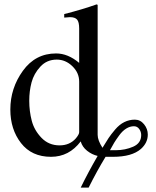

<svg xmlns="http://www.w3.org/2000/svg" viewBox="-20 -703 711 873"><path d="M424 -681V-90Q424 -65 446 -31Q463 -59 473.5 -75Q484 -91 503.5 -114Q523 -137 545.5 -148Q568 -159 593 -159Q618 -159 635 -138Q652 -117 652 -91Q652 -54 621 -26Q580 10 494 10H460Q421 74 383 150H347Q380 82 424 6Q398 0 376 -17.5Q354 -35 347 -60Q294 10 212 10Q124 10 75.5 -52.5Q27 -115 27 -205Q27 -302 84 -381Q141 -460 235 -460Q289 -460 340 -417V-573Q340 -603 330.5 -614Q321 -625 298 -625Q292 -625 272 -623V-639Q358 -661 419 -683ZM480 -20H506Q549 -20 585.5 -36Q622 -52 622 -89Q622 -104 613 -116.5Q604 -129 589 -129Q571 -129 554 -118.5Q537 -108 522 -87.5Q507 -67 499.5 -54.5Q492 -42 480 -20ZM340 -102V-332Q340 -372 309 -402Q278 -432 238 -432Q193 -432 163.5 -400Q134 -368 123.5 -328.5Q113 -289 113 -245Q113 -197 124.5 -153.5Q136 -110 169 -76Q202 -42 251 -42Q297 -42 325 -74Q340 -92 340 -102Z"/></svg>

Font: STIX MathJax Latin
Style: Regular
Weight: 400
Designer: MicroPress Inc., with final additions and corrections provided by Coen Hoffman, Elsevier (retired)
Version: Version 1.1.1